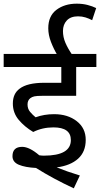

<svg xmlns="http://www.w3.org/2000/svg" viewBox="-20 -916 545 1046"><path d="M382 110 415 40Q343 18 289 -4Q364 -14 405.5 -51.5Q447 -89 447 -154Q447 -218 398 -256Q349 -294 275 -294Q220 -294 174 -277Q158 -290 144 -306.5Q130 -323 130 -347Q130 -369 145 -381Q154 -388 167 -391Q180 -394 211 -394H395V-551H505V-622H0V-551H314V-465H221Q129 -465 87 -433Q50 -406 50 -352Q50 -301 82 -263Q114 -225 161 -197Q211 -222 271 -222Q366 -222 366 -153Q366 -68 219 -68Q208 -68 194 -70Q140 -116 101 -116Q48 -116 48 -65Q48 -33 82.5 -18.5Q117 -4 176 -1Q270 58 382 110ZM293 -615H375Q350 -651 336.5 -682.5Q323 -714 323 -747Q323 -782 344 -804.5Q365 -827 405 -827Q427 -827 446 -821Q465 -815 482 -806L504 -872Q484 -882 457 -889Q430 -896 398 -896Q332 -896 287.5 -862.5Q243 -829 243 -762Q243 -726 257.5 -688Q272 -650 293 -615Z"/></svg>

Font: Noto Sans Devanagari
Style: Regular
Weight: 400
Designer: Jelle Bosma - Monotype Design Team
Foundry: Monotype Imaging Inc.
Version: Version 1.901